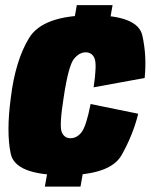

<svg xmlns="http://www.w3.org/2000/svg" viewBox="-20 -702 573 730"><path d="M258.5 -606H394.5L408 -682.5H272ZM150.5 7.5H286L300.5 -73.5H165ZM224.5 -36Q399 -36 442.2 -112.2Q485.5 -188.5 505.5 -269.5L324.5 -306.5Q308 -222.5 290.2 -199.5Q272.5 -176.5 248 -176.5Q224 -176.5 214.5 -200.5Q205 -224.5 222.5 -334.5Q240.5 -452.5 261 -477.8Q281.5 -503 305.5 -503Q330 -503 339.5 -480Q349 -457 336 -370L530 -405.5Q538.5 -490 521.2 -567Q504 -644 329.5 -644Q143 -644 90.5 -557.5Q38 -471 21 -329.5Q3.5 -199 20.8 -117.5Q38 -36 224.5 -36Z"/></svg>

Font: Anybody Condensed Black
Style: Italic
Weight: 900
Width: 3
Italic angle: -10°
Version: Version 1.113;gftools[0.9.25]